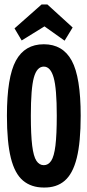

<svg xmlns="http://www.w3.org/2000/svg" viewBox="-20 -828 390 859"><path d="M176 11Q120 11 83 -20Q46 -51 28.5 -121.5Q11 -192 11 -310Q11 -483 51 -556.5Q91 -630 176 -630Q261 -630 301 -556.5Q341 -483 341 -310Q341 -192 323.5 -121.5Q306 -51 269.5 -19.5Q233 12 176 11ZM176 -89Q196 -89 209 -108.5Q222 -128 228 -176.5Q234 -225 234 -311Q234 -432 220 -481Q206 -530 176 -530Q145 -530 131.5 -481Q118 -432 118 -311Q118 -225 124 -176.5Q130 -128 143 -108.5Q156 -89 176 -89ZM77 -647 45 -701 166 -808H192L305 -705L269 -646L179 -710Z"/></svg>

Font: Inconsolata ExtraCondensed Black
Style: Regular
Weight: 900
Width: 2
Monospace: yes
Designer: Raph Levien, Cyreal, Brenton Simpson
Foundry: Raph Levien, Cyreal, Google
Version: Version 3.001; ttfautohint (v1.8.2.53-6de2)